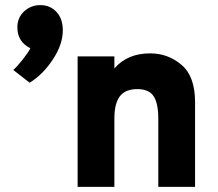

<svg xmlns="http://www.w3.org/2000/svg" viewBox="-20 -732 854 752"><path d="M32 -458Q46 -470 67.5 -497Q89 -524 99 -543Q48 -568 48 -625Q48 -663 74.5 -687.5Q101 -712 138 -712Q176 -712 201 -685.5Q226 -659 226 -613Q226 -558 187 -499Q148 -440 96 -408ZM600 0V-266Q600 -328 581.5 -355.5Q563 -383 518 -383Q471 -383 449.5 -355Q428 -327 428 -268V0H284V-511H428V-464Q479 -523 568 -523Q638 -523 691 -478Q744 -433 744 -332V0Z"/></svg>

Font: Overpass Heavy
Style: Regular
Weight: 900
Designer: Delve Withrington, Thomas Jockin
Foundry: Delve Fonts
Version: Version 3.000;DELV;Overpass